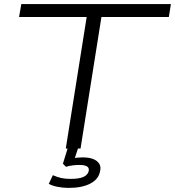

<svg xmlns="http://www.w3.org/2000/svg" viewBox="-20 -725 854 937"><path d="M301 0 403 -642H73L84 -705H814L804 -642H475L373 0ZM315 192Q286 192 259.5 186.5Q233 181 218 172L238 130Q261 140 280 144Q299 148 324 148Q366 148 387 138.5Q408 129 413 110Q416 94 404.5 87Q393 80 366 80Q351 80 335 82Q319 84 302 89L287 74L316 -20H367L342 56L319 51Q341 46 355.5 44.5Q370 43 382 43Q414 43 434.5 51Q455 59 464.5 74.5Q474 90 468 112Q461 150 420.5 171Q380 192 315 192Z"/></svg>

Font: Nunito Sans 10pt Expanded Light
Style: Italic
Weight: 300
Width: 7
Italic angle: -9°
Designer: Vernon Adams
Foundry: Vernon Adams
Version: Version 3.101;gftools[0.9.27]